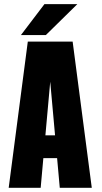

<svg xmlns="http://www.w3.org/2000/svg" viewBox="-20 -899 490 919"><path d="M105.3 -251.3H335.6V-142.1H105.3ZM266.1 0 211.4 -608H229.4L174.7 0H21.6L113.1 -700H327.7L419.3 0ZM80.1 -731.1 192.7 -879.2H350.1L199.4 -731.1Z"/></svg>

Font: League Mono Thin Condensed
Style: Regular
Weight: 100
Width: 1
Designer: Tyler Finck
Foundry: The League of Moveable Type / Tyler Finck
Version: Version 2.300;RELEASE